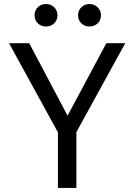

<svg xmlns="http://www.w3.org/2000/svg" viewBox="-20 -917 655 937"><path d="M591.3 -706.2 352.8 -272.3V0H262.6V-271.3L24.1 -706.2H122.6L309.7 -352.3L499 -706.2ZM148.7 -842.1Q148.7 -866.2 164.6 -881.8Q180.5 -897.4 205.1 -897.4Q228.2 -897.4 244.4 -881.5Q260.5 -865.6 260.5 -842.1Q260.5 -819 244.4 -803.3Q228.2 -787.7 205.1 -787.7Q180.5 -787.7 164.6 -803.1Q148.7 -818.5 148.7 -842.1ZM361 -842.1Q361 -865.6 376.9 -881.5Q392.8 -897.4 416.4 -897.4Q440.5 -897.4 456.7 -881.5Q472.8 -865.6 472.8 -842.1Q472.8 -818.5 456.7 -803.1Q440.5 -787.7 416.4 -787.7Q392.8 -787.7 376.9 -803.1Q361 -818.5 361 -842.1Z"/></svg>

Font: Fira Code
Style: Regular
Weight: 400
Designer: Carrois Corporate, Edenspiekermann AG, Nikita Prokopov
Foundry: Carrois Corporate, Edenspiekermann AG, Nikita Prokopov
Version: Version 5.002